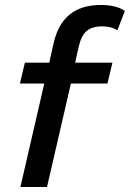

<svg xmlns="http://www.w3.org/2000/svg" viewBox="-20 -752 522 772"><path d="M391 -646Q350 -646 328 -627Q306 -608 296 -562L282 -500H432L412 -416H265L169 0H62L158 -416H60L80 -500H178L196 -580Q231 -732 385 -732Q448 -732 482 -708L452 -630Q428 -646 391 -646Z"/></svg>

Font: Elaine Sans Medium
Style: Italic
Weight: 500
Italic angle: -13°
Designer: Wei Huang
Foundry: Wei Huang
Version: Version 2.001;December 24, 2019;FontCreator 12.0.0.2547 64-b